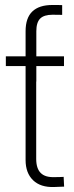

<svg xmlns="http://www.w3.org/2000/svg" viewBox="-20 -748 296 769"><path d="M82.5 -522.5H125V-111.8Q125 -73.2 143.1 -55.2Q161.1 -37.1 198.7 -38.6Q207.5 -38.6 216.8 -38.8Q226.1 -39.1 234.9 -39.6L236.8 -0.5Q227.5 0 217.3 0.2Q207 0.5 196.8 1Q142.6 2.9 112.5 -26.1Q82.5 -55.2 82.5 -106.9ZM236.3 -522.5V-483.4H3.4V-522.5ZM82.5 -421.4V-623Q82.5 -676.3 109.6 -702.1Q136.7 -728 189.5 -728Q199.2 -728 210 -728Q220.7 -728 229 -727.5V-688.5Q220.7 -688.5 209.2 -688.7Q197.8 -689 190.9 -689Q156.2 -689 140.9 -673.6Q125.5 -658.2 125.5 -623V-421.4Z"/></svg>

Font: Inter 28pt ExtraLight
Style: Regular
Weight: 250
Designer: Rasmus Andersson
Foundry: rsms
Version: Version 4.001;git-66647c0bb